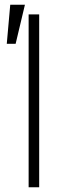

<svg xmlns="http://www.w3.org/2000/svg" viewBox="-20 -788 290 808"><path d="M144.9 -727.3V0H100.5V-727.3ZM8.5 -603.7 23.1 -768.1H84.9L45.8 -603.7Z"/></svg>

Font: Inter Extra Light BETA
Style: Regular
Weight: 200
Designer: Rasmus Andersson
Foundry: rsms
Version: Version 3.011;git-f93a4a705